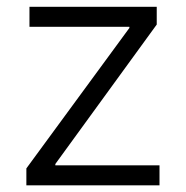

<svg xmlns="http://www.w3.org/2000/svg" viewBox="-20 -556 558 576"><path d="M59.1 0V-50.8L368.2 -472.2V-475.6H68.4V-535.6H450.2V-482.4L146 -64V-60.1H458.5V0Z"/></svg>

Font: Inter 20pt Light
Style: Regular
Weight: 300
Version: Version 4.001;git-66647c0bb